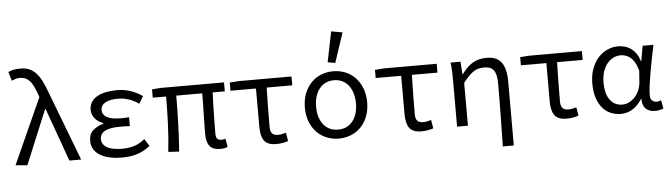

<svg xmlns="http://www.w3.org/2000/svg" viewBox="-55 -1035 5060 1449"><g transform="rotate(-5 2475.0 -310.0)"><path d="M26 0 115 8 285 -403H289L434 0H523L325 -519Q306 -572 287 -610.5Q268 -649 244.5 -674.5Q221 -700 192 -712Q163 -724 125 -724Q93 -724 71.5 -719Q50 -714 33 -706L54 -638Q67 -644 81.5 -649Q96 -654 116 -654Q161 -654 189.5 -622.5Q218 -591 242 -520L250 -497Z M714 -255Q668 -242 635.5 -214.5Q603 -187 603 -134Q603 -65 664 -26.5Q725 12 832 12Q894 12 943.5 -2.5Q993 -17 1046 -57L1011 -112Q967 -77 926.5 -65.5Q886 -54 841 -54Q762 -54 723.5 -77Q685 -100 685 -141Q685 -221 835 -221Q853 -221 871.5 -221Q890 -221 911 -219V-287Q893 -285 878.5 -284.5Q864 -284 850 -284Q776 -284 742.5 -304Q709 -324 709 -357Q709 -395 743.5 -414Q778 -433 839 -433Q924 -433 997 -381L1030 -436Q988 -466 939.5 -482Q891 -498 837 -498Q791 -498 752.5 -490Q714 -482 686 -466Q658 -450 642.5 -425Q627 -400 627 -367Q627 -333 649 -304Q671 -275 714 -259Z M1265 5Q1273 -102 1276.5 -208.5Q1280 -315 1280 -418H1477Q1477 -378 1476 -332Q1475 -286 1474 -243Q1473 -200 1472.5 -164.5Q1472 -129 1472 -110Q1472 -50 1496 -19Q1520 12 1578 12Q1596 12 1609 9Q1622 6 1633 1L1621 -62Q1611 -59 1605 -57.5Q1599 -56 1594 -56Q1571 -56 1560 -67Q1549 -78 1549 -104Q1549 -122 1549.5 -157.5Q1550 -193 1550.5 -237.5Q1551 -282 1552.5 -329.5Q1554 -377 1556 -418H1648V-486H1171L1102 -481V-418H1203Q1203 -319 1199 -213.5Q1195 -108 1183 0Z M1884 -127Q1884 -58 1909.5 -23Q1935 12 2001 12Q2027 12 2050.5 7.5Q2074 3 2091 -3L2080 -67Q2063 -62 2048.5 -59Q2034 -56 2019 -56Q1990 -56 1975.5 -71Q1961 -86 1961 -121Q1961 -190 1962 -265.5Q1963 -341 1965 -419H2159V-486H1761L1691 -481V-419H1884Z M2239 -242Q2239 -182 2258 -134.5Q2277 -87 2309 -54.5Q2341 -22 2384 -5Q2427 12 2475 12Q2523 12 2566 -5Q2609 -22 2641 -54.5Q2673 -87 2692 -134.5Q2711 -182 2711 -242Q2711 -303 2692 -350.5Q2673 -398 2641 -431Q2609 -464 2566 -481Q2523 -498 2475 -498Q2427 -498 2384 -481Q2341 -464 2309 -431Q2277 -398 2258 -350.5Q2239 -303 2239 -242ZM2324 -242Q2324 -284 2334.5 -318.5Q2345 -353 2364.5 -378Q2384 -403 2412 -416.5Q2440 -430 2475 -430Q2510 -430 2538 -416.5Q2566 -403 2585.5 -378Q2605 -353 2615.5 -318.5Q2626 -284 2626 -242Q2626 -158 2585.5 -107Q2545 -56 2475 -56Q2405 -56 2364.5 -107Q2324 -158 2324 -242ZM2440 -569 2497 -559 2572 -784 2487 -799Z M2984 -127Q2984 -58 3009.5 -23Q3035 12 3101 12Q3127 12 3150.5 7.5Q3174 3 3191 -3L3180 -67Q3163 -62 3148.5 -59Q3134 -56 3119 -56Q3090 -56 3075.5 -71Q3061 -86 3061 -121Q3061 -190 3062 -265.5Q3063 -341 3065 -419H3259V-486H2861L2791 -481V-419H2984Z M3371 0H3453V-324Q3476 -354 3495.5 -374Q3515 -394 3533.5 -406Q3552 -418 3572 -422.5Q3592 -427 3614 -427Q3665 -427 3686.5 -396.5Q3708 -366 3708 -297Q3708 -245 3707.5 -186Q3707 -127 3706 -66Q3705 -5 3704 57Q3703 119 3702 179H3785V-308Q3785 -402 3750.5 -450Q3716 -498 3638 -498Q3578 -498 3534.5 -473Q3491 -448 3449 -391H3446L3439 -486H3364Q3369 -448 3370 -415Q3371 -382 3371 -353Z M4084 -127Q4084 -58 4109.5 -23Q4135 12 4201 12Q4227 12 4250.5 7.5Q4274 3 4291 -3L4280 -67Q4263 -62 4248.5 -59Q4234 -56 4219 -56Q4190 -56 4175.5 -71Q4161 -86 4161 -121Q4161 -190 4162 -265.5Q4163 -341 4165 -419H4359V-486H3961L3891 -481V-419H4084Z M4775 -87Q4775 -36 4801 -12Q4827 12 4870 12Q4892 12 4907.5 8Q4923 4 4934 -1L4922 -64Q4914 -61 4905 -58.5Q4896 -56 4888 -56Q4868 -56 4854 -69Q4840 -82 4840 -107Q4840 -140 4846 -185.5Q4852 -231 4861 -282Q4870 -333 4880.5 -385.5Q4891 -438 4901 -486H4819L4799 -371H4796Q4786 -406 4768.5 -430.5Q4751 -455 4729.5 -470Q4708 -485 4683.5 -491.5Q4659 -498 4634 -498Q4591 -498 4551.5 -480Q4512 -462 4482 -428.5Q4452 -395 4434 -346Q4416 -297 4416 -234Q4416 -174 4430.5 -128.5Q4445 -83 4470.5 -51.5Q4496 -20 4532.5 -4Q4569 12 4612 12Q4708 12 4772 -87ZM4770 -208Q4767 -177 4754.5 -149.5Q4742 -122 4722.5 -101.5Q4703 -81 4679 -69Q4655 -57 4629 -57Q4569 -57 4535 -103.5Q4501 -150 4501 -235Q4501 -283 4513.5 -319.5Q4526 -356 4546.5 -380Q4567 -404 4593 -416.5Q4619 -429 4647 -429Q4664 -429 4682.5 -423.5Q4701 -418 4719 -404Q4737 -390 4752 -364.5Q4767 -339 4777 -299Z"/></g></svg>

Font: Codetta
Style: Regular
Weight: 400
Italic angle: -11°
Designer: Ulrich Proeller
Foundry: PROSA GmbH
Version: Version 2.00;September 29, 2018;FontCreator 11.5.0.2427 64-b